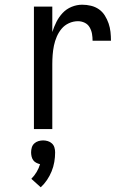

<svg xmlns="http://www.w3.org/2000/svg" viewBox="-20 -548 540 815"><path d="M124 0V-520H202V-412Q209 -434 219.5 -455Q230 -476 246 -493Q262 -510 284 -519Q306 -528 329 -528Q348 -528 366.5 -523.5Q385 -519 400 -508.5Q415 -498 425 -482Q435 -466 441 -448.5Q447 -431 449 -412.5Q451 -394 451 -375H373Q373 -390 370.5 -404.5Q368 -419 360.5 -432Q353 -445 339.5 -451.5Q326 -458 311 -458Q291 -458 272.5 -449.5Q254 -441 241.5 -426Q229 -411 221 -392.5Q213 -374 209 -354.5Q205 -335 203.5 -315Q202 -295 202 -276V0ZM153 247 113 211Q126 198 135.5 182Q145 166 150 149Q142 147 134 143Q126 139 121 132Q116 125 114 116Q112 107 112 99Q112 88 115 78Q118 68 125.5 61Q133 54 143 51Q153 48 163 48Q173 48 183 51Q193 54 200.5 61Q208 68 211 78Q214 88 214 99Q214 119 210.5 139.5Q207 160 199 179.5Q191 199 179.5 216Q168 233 153 247Z"/></svg>

Font: Iosevka NFM
Style: Regular
Weight: 400
Monospace: yes
Designer: Belleve Invis
Foundry: Belleve Invis
Version: Version 29.0.4; ttfautohint (v1.8.4);Nerd Fonts 3.3.0